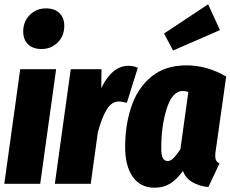

<svg xmlns="http://www.w3.org/2000/svg" viewBox="-23 -855 1072 893"><path d="M238 -533 164 0H-3L71 -533ZM85 -708Q85 -755 115.5 -785.5Q146 -816 191 -816Q231 -816 253.5 -794Q276 -772 276 -735Q276 -688 245.5 -657.5Q215 -627 170 -627Q130 -627 107.5 -649Q85 -671 85 -708Z M618 -540 567 -377Q543 -383 530 -383Q496 -383 473 -345Q450 -307 432 -239L399 0H232L306 -533H449L448 -445Q498 -549 575 -549Q597 -549 618 -540Z M1029 -499 981 -159Q978 -143 978 -130Q978 -117 982.5 -108.5Q987 -100 998 -95L946 15Q904 11 872 -7.5Q840 -26 828 -60Q800 -21 769 -1.5Q738 18 696 18Q630 18 594.5 -32.5Q559 -83 559 -171Q559 -272 587.5 -358Q616 -444 680 -497.5Q744 -551 844 -551Q940 -551 1029 -499ZM727 -167Q727 -133 734.5 -119.5Q742 -106 757 -106Q771 -106 785 -120.5Q799 -135 816 -161L853 -427Q840 -432 828 -432Q779 -432 753 -351.5Q727 -271 727 -167ZM945 -835 1000 -715 782 -620 740 -699Z"/></svg>

Font: Fira Sans Extra Condensed ExtraBold
Style: Italic
Weight: 800
Width: 3
Italic angle: -8°
Designer: Carrois Corporate & Edenspiekermann AG
Foundry: Carrois Corporate GbR & Edenspiekermann AG
Version: Version 4.203